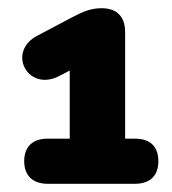

<svg xmlns="http://www.w3.org/2000/svg" viewBox="-20 -730 420 468"><path d="M96 -282H309C346 -282 366 -302 366 -337C366 -373 346 -392 309 -392H285V-652C285 -689 265 -710 228 -710C201 -710 181 -701 156 -688L71 -643C-4 -604 47 -506 123 -544L150 -558V-392H96C60 -392 39 -373 39 -337C39 -302 60 -282 96 -282Z"/></svg>

Font: SN Pro Heavy
Style: Regular
Weight: 800
Designer: Tobias Whetton
Foundry: Supernotes
Version: Version 1.001;Glyphs 3.2 (3249)